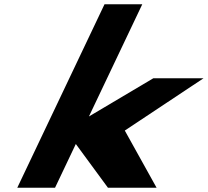

<svg xmlns="http://www.w3.org/2000/svg" viewBox="-20 -880 974 900"><path d="M933.9 -513H698.5L396.8 -334L646.9 -860H469.9L61 0H238L335.4 -205L486 0H714L565 -268Z"/></svg>

Font: Hussar
Style: BdSuprExtOblFive
Weight: 700
Foundry: Cannot Into Space Fonts
Version: Version 2.00